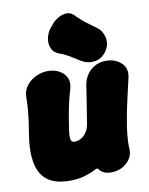

<svg xmlns="http://www.w3.org/2000/svg" viewBox="-90 -853 735 944"><g transform="rotate(-10 278.0 -381.5)"><path d="M497 -80Q500 -40 468.5 -10Q437 20 388 20Q368 20 353 13Q338 6 329 -8Q326 -12 321.5 -10.5Q317 -9 312 -7Q302 -1 288 4.5Q274 10 257.5 15Q241 20 222 22.5Q203 25 181 25Q77 25 39.5 -40Q2 -105 23 -235Q30 -277 33.5 -303Q37 -329 39 -354.5Q41 -380 42 -420Q43 -451 61.5 -474.5Q80 -498 108.5 -511.5Q137 -525 168 -525Q200 -525 224.5 -511.5Q249 -498 260 -474.5Q271 -451 262 -420Q253 -390 248 -368.5Q243 -347 239 -328.5Q235 -310 231.5 -288.5Q228 -267 223 -235Q216 -193 219 -176.5Q222 -160 236 -160Q255 -160 271 -169Q287 -178 298 -195Q309 -212 313 -235Q320 -277 324 -304Q328 -331 332.5 -357.5Q337 -384 343 -426Q351 -470 382.5 -497.5Q414 -525 458 -525Q504 -525 534 -497Q564 -469 553 -423Q541 -371 530 -322.5Q519 -274 511 -230.5Q503 -187 499 -149Q495 -111 497 -80ZM444 -691Q470 -672 477.5 -637Q485 -602 463 -571L462 -569Q438 -536 402 -532Q366 -528 334 -548Q309 -565 285 -579Q261 -593 236 -601Q211 -611 201.5 -633Q192 -655 196.5 -681Q201 -707 217 -729L224 -737Q251 -774 288 -785Q325 -796 349 -768Q378 -739 398 -725Q418 -711 444 -691Z"/></g></svg>

Font: Winky Sans Black
Style: Italic
Weight: 900
Italic angle: -8.97852°
Designer: Simon Atzbach
Foundry: typofactur
Version: Version 1.205